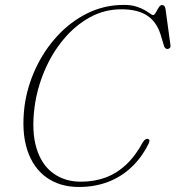

<svg xmlns="http://www.w3.org/2000/svg" viewBox="-20 -732 699 764"><path d="M570.5 -178.5Q575.5 -176 574.5 -169.8Q573.5 -163.5 569 -156Q542.5 -103.5 502.2 -65.8Q462 -28 409.5 -8Q357 12 294 12Q218.5 12 165.2 -25.8Q112 -63.5 88.5 -135.2Q65 -207 77.5 -309Q88 -386.5 121.5 -458.8Q155 -531 207.5 -588.2Q260 -645.5 327.5 -679Q395 -712.5 473 -712.5Q501.5 -712.5 521.5 -706.2Q541.5 -700 555 -692.2Q568.5 -684.5 576.8 -678.2Q585 -672 589 -672Q593.5 -672 597.5 -678.2Q601.5 -684.5 605.5 -692Q609.5 -699.5 614.2 -705.8Q619 -712 624.5 -712Q630.5 -712 633.8 -708.2Q637 -704.5 638.5 -697L658.5 -550.5Q659.5 -545 655.8 -541.2Q652 -537.5 646.5 -537Q638.5 -537 633.5 -546.5L619 -594.5Q602.5 -646.5 564.5 -670.8Q526.5 -695 463 -695Q394.5 -695 336 -662.2Q277.5 -629.5 231.8 -574.2Q186 -519 156.8 -449.5Q127.5 -380 117.5 -306Q105 -208.5 125.2 -142.2Q145.5 -76 191.8 -42.5Q238 -9 302 -9Q354 -9 399 -25.2Q444 -41.5 481.8 -76.8Q519.5 -112 549.5 -168Q554 -174.5 559.5 -177.8Q565 -181 570.5 -178.5Z"/></svg>

Font: Fraunces Thin
Style: Italic
Weight: 250
Italic angle: -16°
Version: Version 1.000;[b76b70a41]